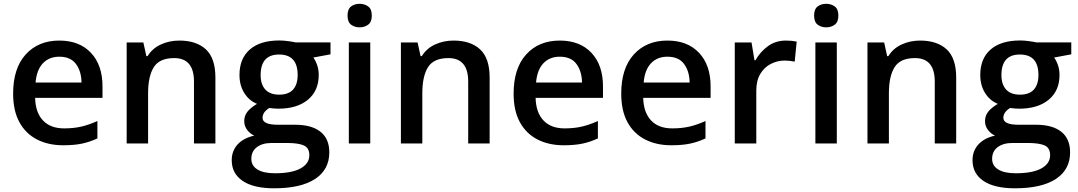

<svg xmlns="http://www.w3.org/2000/svg" viewBox="-20 -768 5772 1028"><path d="M297.4 -550.8Q405.3 -550.8 467 -485.1Q528.8 -419.4 528.8 -305.7V-244.1H168Q169.9 -165.5 210.2 -123Q250.5 -80.6 323.2 -80.6Q374.5 -80.6 416 -90.3Q457.5 -100.1 501.5 -120.1V-26.9Q460.4 -7.8 418.7 1Q377 9.8 318.4 9.8Q238.8 9.8 178.2 -21.2Q117.7 -52.2 84 -113.5Q50.3 -174.8 50.3 -266.6Q50.3 -402.8 117.9 -476.8Q185.5 -550.8 297.4 -550.8ZM297.4 -464.4Q243.2 -464.4 209.7 -429.2Q176.3 -394 170.4 -326.2H416.5Q415.5 -386.7 386.7 -425.5Q357.9 -464.4 297.4 -464.4Z M939.9 -550.8Q1031.2 -550.8 1082.3 -503.7Q1133.3 -456.5 1133.3 -352.5V0H1018.6V-331.1Q1018.6 -457 912.6 -457Q834 -457 803.5 -408.4Q772.9 -359.9 772.9 -268.6V0H658.2V-540.5H747.6L763.7 -467.3H770Q795.9 -509.3 841.6 -530Q887.2 -550.8 939.9 -550.8Z M1447.8 240.2Q1337.9 240.2 1279.3 200.7Q1220.7 161.1 1220.7 89.8Q1220.7 40 1252 5.6Q1283.2 -28.8 1341.3 -42Q1319.3 -51.3 1303.5 -72.3Q1287.6 -93.3 1287.6 -118.7Q1287.6 -148.4 1304.7 -169.9Q1321.8 -191.4 1356 -211.9Q1313 -229.5 1287.6 -270.5Q1262.2 -311.5 1262.2 -366.7Q1262.2 -454.6 1317.6 -502.9Q1373 -551.3 1475.6 -551.3Q1497.6 -551.3 1524.2 -547.6Q1550.8 -543.9 1562.5 -541H1749.5V-477.1L1657.7 -460Q1670.9 -441.4 1678.7 -417.7Q1686.5 -394 1686.5 -366.2Q1686.5 -282.2 1628.7 -234.1Q1570.8 -186 1469.2 -186Q1445.3 -186.5 1421.9 -189.9Q1385.7 -167.5 1385.7 -137.2Q1385.7 -100.1 1467.3 -100.1H1560.5Q1648.9 -100.1 1696 -62.5Q1743.2 -24.9 1743.2 47.9Q1743.2 140.1 1667 190.2Q1590.8 240.2 1447.8 240.2ZM1474.6 -261.2Q1524.9 -261.2 1549.3 -288.6Q1573.7 -315.9 1573.7 -366.7Q1573.7 -476.1 1474.1 -476.1Q1375.5 -476.1 1375.5 -365.7Q1375.5 -315.9 1400.6 -288.6Q1425.8 -261.2 1474.6 -261.2ZM1452.1 159.7Q1542 159.7 1589.1 133.8Q1636.2 107.9 1636.2 63Q1636.2 23.4 1606.4 10.5Q1576.7 -2.4 1518.1 -2.4H1433.1Q1385.3 -2.4 1355.5 19.8Q1325.7 42 1325.7 82.5Q1325.7 119.6 1358.6 139.6Q1391.6 159.7 1452.1 159.7Z M1905.8 -747.6Q1932.1 -747.6 1951.4 -733.4Q1970.7 -719.2 1970.7 -684.6Q1970.7 -650.4 1951.4 -636Q1932.1 -621.6 1905.8 -621.6Q1878.4 -621.6 1859.6 -636Q1840.8 -650.4 1840.8 -684.6Q1840.8 -719.2 1859.6 -733.4Q1878.4 -747.6 1905.8 -747.6ZM1962.4 -540.5V0H1847.7V-540.5Z M2408.2 -550.8Q2499.5 -550.8 2550.5 -503.7Q2601.6 -456.5 2601.6 -352.5V0H2486.8V-331.1Q2486.8 -457 2380.9 -457Q2302.2 -457 2271.7 -408.4Q2241.2 -359.9 2241.2 -268.6V0H2126.5V-540.5H2215.8L2231.9 -467.3H2238.3Q2264.2 -509.3 2309.8 -530Q2355.5 -550.8 2408.2 -550.8Z M2977.1 -550.8Q3085 -550.8 3146.7 -485.1Q3208.5 -419.4 3208.5 -305.7V-244.1H2847.7Q2849.6 -165.5 2889.9 -123Q2930.2 -80.6 3002.9 -80.6Q3054.2 -80.6 3095.7 -90.3Q3137.2 -100.1 3181.2 -120.1V-26.9Q3140.1 -7.8 3098.4 1Q3056.6 9.8 2998 9.8Q2918.5 9.8 2857.9 -21.2Q2797.4 -52.2 2763.7 -113.5Q2730 -174.8 2730 -266.6Q2730 -402.8 2797.6 -476.8Q2865.2 -550.8 2977.1 -550.8ZM2977.1 -464.4Q2922.9 -464.4 2889.4 -429.2Q2856 -394 2850.1 -326.2H3096.2Q3095.2 -386.7 3066.4 -425.5Q3037.6 -464.4 2977.1 -464.4Z M3553.2 -550.8Q3661.1 -550.8 3722.9 -485.1Q3784.7 -419.4 3784.7 -305.7V-244.1H3423.8Q3425.8 -165.5 3466.1 -123Q3506.3 -80.6 3579.1 -80.6Q3630.4 -80.6 3671.9 -90.3Q3713.4 -100.1 3757.3 -120.1V-26.9Q3716.3 -7.8 3674.6 1Q3632.8 9.8 3574.2 9.8Q3494.6 9.8 3434.1 -21.2Q3373.5 -52.2 3339.8 -113.5Q3306.2 -174.8 3306.2 -266.6Q3306.2 -402.8 3373.8 -476.8Q3441.4 -550.8 3553.2 -550.8ZM3553.2 -464.4Q3499 -464.4 3465.6 -429.2Q3432.1 -394 3426.3 -326.2H3672.4Q3671.4 -386.7 3642.6 -425.5Q3613.8 -464.4 3553.2 -464.4Z M4188 -550.8Q4219.2 -550.8 4245.6 -545.4L4234.9 -438Q4224.6 -440.4 4209.7 -442.1Q4194.8 -443.8 4183.1 -443.8Q4142.1 -443.8 4106.9 -425.8Q4071.8 -407.7 4050.5 -371.8Q4029.3 -335.9 4029.3 -282.7V0H3914.1V-540.5H4003.9L4019.5 -445.3H4024.9Q4048.8 -488.8 4090.3 -519.8Q4131.8 -550.8 4188 -550.8Z M4403.8 -747.6Q4430.2 -747.6 4449.5 -733.4Q4468.8 -719.2 4468.8 -684.6Q4468.8 -650.4 4449.5 -636Q4430.2 -621.6 4403.8 -621.6Q4376.5 -621.6 4357.7 -636Q4338.9 -650.4 4338.9 -684.6Q4338.9 -719.2 4357.7 -733.4Q4376.5 -747.6 4403.8 -747.6ZM4460.4 -540.5V0H4345.7V-540.5Z M4906.2 -550.8Q4997.6 -550.8 5048.6 -503.7Q5099.6 -456.5 5099.6 -352.5V0H4984.9V-331.1Q4984.9 -457 4878.9 -457Q4800.3 -457 4769.8 -408.4Q4739.3 -359.9 4739.3 -268.6V0H4624.5V-540.5H4713.9L4730 -467.3H4736.3Q4762.2 -509.3 4807.9 -530Q4853.5 -550.8 4906.2 -550.8Z M5414.1 240.2Q5304.2 240.2 5245.6 200.7Q5187 161.1 5187 89.8Q5187 40 5218.3 5.6Q5249.5 -28.8 5307.6 -42Q5285.6 -51.3 5269.8 -72.3Q5253.9 -93.3 5253.9 -118.7Q5253.9 -148.4 5271 -169.9Q5288.1 -191.4 5322.3 -211.9Q5279.3 -229.5 5253.9 -270.5Q5228.5 -311.5 5228.5 -366.7Q5228.5 -454.6 5283.9 -502.9Q5339.4 -551.3 5441.9 -551.3Q5463.9 -551.3 5490.5 -547.6Q5517.1 -543.9 5528.8 -541H5715.8V-477.1L5624 -460Q5637.2 -441.4 5645 -417.7Q5652.8 -394 5652.8 -366.2Q5652.8 -282.2 5595 -234.1Q5537.1 -186 5435.5 -186Q5411.6 -186.5 5388.2 -189.9Q5352.1 -167.5 5352.1 -137.2Q5352.1 -100.1 5433.6 -100.1H5526.9Q5615.2 -100.1 5662.4 -62.5Q5709.5 -24.9 5709.5 47.9Q5709.5 140.1 5633.3 190.2Q5557.1 240.2 5414.1 240.2ZM5440.9 -261.2Q5491.2 -261.2 5515.6 -288.6Q5540 -315.9 5540 -366.7Q5540 -476.1 5440.4 -476.1Q5341.8 -476.1 5341.8 -365.7Q5341.8 -315.9 5366.9 -288.6Q5392.1 -261.2 5440.9 -261.2ZM5418.5 159.7Q5508.3 159.7 5555.4 133.8Q5602.5 107.9 5602.5 63Q5602.5 23.4 5572.8 10.5Q5543 -2.4 5484.4 -2.4H5399.4Q5351.6 -2.4 5321.8 19.8Q5292 42 5292 82.5Q5292 119.6 5325 139.6Q5357.9 159.7 5418.5 159.7Z"/></svg>

Font: Open Sans SemiBold
Style: Regular
Weight: 600
Designer: Monotype Design Team
Foundry: Monotype Imaging Inc.
Version: Version 3.003; ttfautohint (v1.8.4)